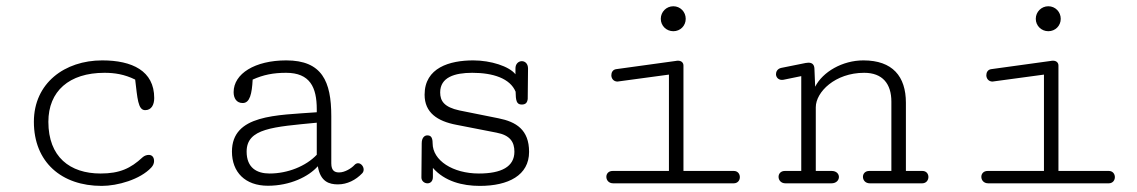

<svg xmlns="http://www.w3.org/2000/svg" viewBox="-20 -592 3673 620"><path d="M310.1 -397C189 -397 89.4 -323.7 89.4 -198.7C89.4 -68.8 178.2 8.3 308.6 8.3C359.4 8.3 432.6 -12.2 468.8 -51.3C474.6 -57.6 477.5 -64.9 477.5 -71.8C477.5 -85.9 469.7 -91.8 460.4 -91.8C454.1 -91.8 446.3 -89.4 440.4 -84C401.9 -48.3 366.7 -31.7 304.7 -31.7C205.6 -31.7 136.2 -85.4 136.2 -198.7C136.2 -297.4 203.1 -356.9 317.4 -356.9C350.1 -356.9 381.8 -352.1 416.5 -335C423.8 -275.4 425.3 -236.3 448.7 -236.3C468.8 -236.3 478 -253.4 478 -275.4C478 -363.3 406.7 -397 310.1 -397Z M1002.9 -195.8V-92.3C967.8 -55.2 908.7 -31.7 850.6 -31.7C809.1 -31.7 776.4 -50.3 776.4 -102.5C776.4 -177.7 861.8 -182.1 1002.9 -195.8ZM903.8 -356.9C981 -356.9 1002.9 -310.1 1002.9 -239.3V-229.5C872.6 -219.7 729 -222.2 729 -102.5C729 -36.1 771.5 7.8 845.2 7.8C916.5 7.8 976.6 -21.5 1006.3 -55.2C1014.6 -4.4 1043.9 3.4 1071.3 3.4C1101.1 3.4 1128.9 -10.7 1149.4 -32.2C1152.8 -35.6 1154.3 -40 1154.3 -44.4C1154.3 -54.7 1146 -64.9 1136.2 -64.9C1132.3 -64.9 1127.9 -63 1124.5 -59.1C1114.7 -48.3 1093.3 -35.2 1075.2 -35.2C1062.5 -35.2 1049.8 -39.1 1049.8 -64.5V-216.8C1049.8 -329.1 1020 -397 904.3 -397C803.2 -397 734.4 -354 734.4 -294.4C734.4 -274.9 743.7 -259.3 763.7 -259.3C787.1 -259.3 793.5 -289.6 795.9 -335C830.6 -350.6 862.8 -356.9 903.8 -356.9Z M1508.3 -397C1432.1 -397 1351.1 -373.5 1351.1 -286.1C1351.1 -228.5 1392.1 -200.7 1453.6 -189L1583.5 -163.6C1627.4 -155.3 1641.1 -133.3 1641.1 -102.1C1641.1 -53.7 1599.1 -31.7 1526.4 -31.7C1442.4 -31.7 1377 -73.7 1377 -129.4C1377 -152.3 1368.2 -154.8 1359.4 -154.8C1351.1 -154.8 1341.8 -147.5 1341.8 -129.4L1340.8 -19C1340.8 -7.3 1350.6 0 1360.4 0C1369.1 0 1377.9 -5.9 1377.9 -20.5V-49.8C1416 -6.3 1473.1 8.3 1529.3 8.3C1621.6 8.3 1688.5 -25.9 1688.5 -101.6C1688.5 -173.3 1646.5 -198.7 1589.8 -210L1463.4 -235.4C1414.6 -246.1 1401.4 -265.6 1401.4 -293.5C1401.4 -342.3 1447.8 -356.9 1504.9 -356.9C1572.3 -356.9 1627 -338.9 1645 -295.9C1645.5 -268.1 1647.5 -254.4 1664.6 -254.4C1677.7 -254.4 1682.6 -260.7 1684.1 -272.5L1685.1 -370.6C1685.1 -386.7 1675.3 -394.5 1665 -394.5C1654.8 -394.5 1644 -386.2 1644.5 -370.1V-352.1C1624.5 -377.9 1564.5 -397 1508.3 -397Z M1960.4 0H2349.1C2362.3 0 2369.1 -9.8 2369.1 -20C2369.1 -29.8 2362.8 -40 2349.6 -40H2187V-380.4C2187 -390.1 2179.7 -396 2169.4 -396C2167 -396 2165.5 -396 2164.1 -395.5L1969.7 -368.7C1959 -367.2 1954.1 -358.4 1954.1 -349.1C1954.1 -338.9 1960.9 -328.6 1974.1 -328.6C1975.1 -328.6 1976.1 -329.1 1977.5 -329.1L2140.1 -351.1V-40H1958.5C1944.8 -40 1938 -30.8 1938 -21C1938 -10.7 1945.3 0 1960.4 0ZM2154.3 -571.8C2131.8 -571.8 2113.8 -553.7 2113.8 -531.2C2113.8 -508.8 2131.8 -491.2 2154.3 -491.2C2176.8 -491.2 2194.3 -508.8 2194.3 -531.2C2194.3 -553.7 2176.8 -571.8 2154.3 -571.8Z M2770.5 -356.9C2829.6 -356.9 2858.4 -321.8 2858.4 -263.7V-40H2787.1C2773.4 -40 2766.6 -30.8 2766.6 -21C2766.6 -10.7 2773.9 0 2789.1 0H2957.5C2971.2 0 2978 -10.3 2978 -20.5C2978 -30.3 2971.7 -40 2958.5 -40H2905.3V-260.3C2905.3 -345.2 2862.3 -397 2768.1 -397C2700.2 -397 2636.7 -359.9 2612.3 -312L2609.9 -370.6C2609.4 -381.8 2604 -389.6 2590.8 -389.6C2588.4 -389.6 2585.4 -389.2 2582 -388.7L2502 -372.6C2490.2 -369.6 2485.8 -360.4 2485.8 -352.5C2485.8 -342.8 2493.2 -334 2504.9 -334C2507.8 -334 2511.2 -334.5 2514.6 -335.4L2567.4 -346.2V-40H2514.6C2501 -40 2494.1 -30.8 2494.1 -21C2494.1 -10.7 2501.5 0 2516.6 0H2664.6C2680.7 0 2689 -10.3 2689 -20.5C2689 -30.3 2681.2 -40 2665.5 -40H2614.3V-245.6C2614.3 -294.9 2676.8 -356.9 2770.5 -356.9Z M3171.4 0H3560.1C3573.2 0 3580.1 -9.8 3580.1 -20C3580.1 -29.8 3573.7 -40 3560.5 -40H3397.9V-380.4C3397.9 -390.1 3390.6 -396 3380.4 -396C3377.9 -396 3376.5 -396 3375 -395.5L3180.7 -368.7C3169.9 -367.2 3165 -358.4 3165 -349.1C3165 -338.9 3171.9 -328.6 3185.1 -328.6C3186 -328.6 3187 -329.1 3188.5 -329.1L3351.1 -351.1V-40H3169.4C3155.8 -40 3148.9 -30.8 3148.9 -21C3148.9 -10.7 3156.2 0 3171.4 0ZM3365.2 -571.8C3342.8 -571.8 3324.7 -553.7 3324.7 -531.2C3324.7 -508.8 3342.8 -491.2 3365.2 -491.2C3387.7 -491.2 3405.3 -508.8 3405.3 -531.2C3405.3 -553.7 3387.7 -571.8 3365.2 -571.8Z"/></svg>

Font: Cutive Mono
Style: Regular
Weight: 400
Monospace: yes
Designer: Vernon Adams
Foundry: Vernon Adams
Version: Version 1.002